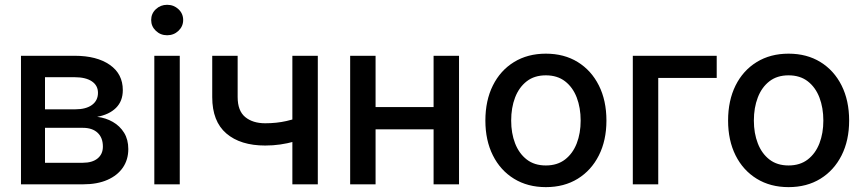

<svg xmlns="http://www.w3.org/2000/svg" viewBox="-20 -768 3601 800"><path d="M67.4 0V-535.6H291Q383.3 -535.6 437.5 -497.8Q491.7 -460 491.7 -392.6Q491.7 -346.7 463.4 -318.6Q435.1 -290.5 384.8 -281.2Q420.9 -276.9 450.2 -260Q479.5 -243.2 497.1 -214.8Q514.6 -186.5 514.6 -147Q514.6 -103 492.2 -70.1Q469.7 -37.1 427.7 -18.6Q385.7 0 326.2 0ZM167.5 -89.8H325.2Q364.7 -89.8 386.7 -107.9Q408.7 -126 408.7 -157.2Q408.7 -194.3 386.7 -214.8Q364.7 -235.4 325.2 -235.4H167.5ZM167.5 -312.5H293.5Q338.4 -312.5 363.3 -330.8Q388.2 -349.1 388.2 -381.3Q388.2 -412.1 362.5 -429.2Q336.9 -446.3 291 -446.3H167.5Z M623 0V-535.6H729V0ZM676.3 -621.1Q648.9 -621.1 629.4 -639.6Q609.9 -658.2 609.9 -684.6Q609.9 -711.4 629.4 -729.7Q648.9 -748 676.3 -748Q704.1 -748 723.6 -729.7Q743.2 -711.4 743.2 -684.6Q743.2 -658.2 723.6 -639.6Q704.1 -621.1 676.3 -621.1Z M1085 -161.6Q981.9 -161.6 923.1 -211.9Q864.3 -262.2 864.3 -363.3V-535.6H970.2V-363.8Q970.2 -306.2 1001.7 -280.3Q1033.2 -254.4 1085 -254.4Q1132.3 -254.4 1173.3 -263.7Q1214.4 -272.9 1257.3 -287.6V-195.3Q1232.4 -185.5 1205.1 -178Q1177.7 -170.4 1147.7 -166Q1117.7 -161.6 1085 -161.6ZM1198.2 0V-535.6H1304.2V0Z M1813 -321.8V-229H1518.1V-321.8ZM1544.9 -535.6V0H1439V-535.6ZM1892.6 -535.6V0H1786.6V-535.6Z M2254.4 11.7Q2178.7 11.7 2121.8 -23.2Q2064.9 -58.1 2033.7 -120.6Q2002.4 -183.1 2002.4 -265.6Q2002.4 -349.1 2033.7 -411.9Q2064.9 -474.6 2121.8 -509.5Q2178.7 -544.4 2254.4 -544.4Q2330.6 -544.4 2387.2 -509.5Q2443.8 -474.6 2475.3 -411.9Q2506.8 -349.1 2506.8 -265.6Q2506.8 -183.1 2475.3 -120.6Q2443.8 -58.1 2387.2 -23.2Q2330.6 11.7 2254.4 11.7ZM2254.4 -78.6Q2302.2 -78.6 2334.5 -103.5Q2366.7 -128.4 2383.1 -170.7Q2399.4 -212.9 2399.4 -265.6Q2399.4 -318.8 2383.1 -361.6Q2366.7 -404.3 2334.5 -429.2Q2302.2 -454.1 2254.4 -454.1Q2206.5 -454.1 2174.6 -429.2Q2142.6 -404.3 2126.2 -361.8Q2109.9 -319.3 2109.9 -265.6Q2109.9 -212.9 2126.2 -170.7Q2142.6 -128.4 2174.6 -103.5Q2206.5 -78.6 2254.4 -78.6Z M2966.3 -535.6V-443.4H2722.7V0H2616.7V-535.6Z M3265.6 11.7Q3189.9 11.7 3133.1 -23.2Q3076.2 -58.1 3044.9 -120.6Q3013.7 -183.1 3013.7 -265.6Q3013.7 -349.1 3044.9 -411.9Q3076.2 -474.6 3133.1 -509.5Q3189.9 -544.4 3265.6 -544.4Q3341.8 -544.4 3398.4 -509.5Q3455.1 -474.6 3486.6 -411.9Q3518.1 -349.1 3518.1 -265.6Q3518.1 -183.1 3486.6 -120.6Q3455.1 -58.1 3398.4 -23.2Q3341.8 11.7 3265.6 11.7ZM3265.6 -78.6Q3313.5 -78.6 3345.7 -103.5Q3377.9 -128.4 3394.3 -170.7Q3410.6 -212.9 3410.6 -265.6Q3410.6 -318.8 3394.3 -361.6Q3377.9 -404.3 3345.7 -429.2Q3313.5 -454.1 3265.6 -454.1Q3217.8 -454.1 3185.8 -429.2Q3153.8 -404.3 3137.5 -361.8Q3121.1 -319.3 3121.1 -265.6Q3121.1 -212.9 3137.5 -170.7Q3153.8 -128.4 3185.8 -103.5Q3217.8 -78.6 3265.6 -78.6Z"/></svg>

Font: Inter 20pt Medium
Style: Regular
Weight: 500
Version: Version 4.001;git-66647c0bb